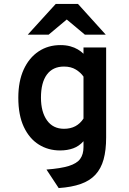

<svg xmlns="http://www.w3.org/2000/svg" viewBox="-20 -752 656 975"><path d="M278 203 216 109Q288.5 103.5 329.5 90.8Q370.5 78 387.2 54.8Q404 31.5 404 -5V-35Q381.5 -9.5 351.8 1.2Q322 12 285 12Q225 12 177 -18Q129 -48 101 -107.5Q73 -167 73 -256Q73 -339 100.2 -398.8Q127.5 -458.5 175.8 -490.8Q224 -523 287 -523Q314.5 -523 336.5 -517Q358.5 -511 375.2 -501Q392 -491 404 -479V-511H519V-54Q519 11 506 57.8Q493 104.5 464.5 135.2Q436 166 390 182.2Q344 198.5 278 203ZM305 -98Q338 -98 362.8 -111.2Q387.5 -124.5 404 -150V-363Q390 -383.5 365.2 -398.8Q340.5 -414 305 -414Q248 -414 218 -373.2Q188 -332.5 188 -256Q188 -184 218.5 -141Q249 -98 305 -98ZM121 -576 263 -732H376L517 -576H411L319 -653L227 -576Z"/></svg>

Font: Overpass Mono
Style: Bold
Weight: 700
Monospace: yes
Designer: Delve Withrington, Dave Bailey
Foundry: Delve Fonts LLC
Version: Version 4.000